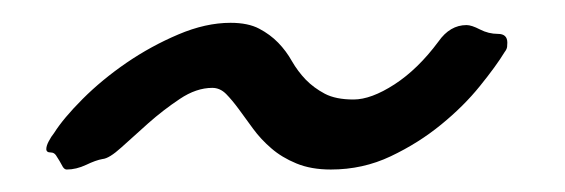

<svg xmlns="http://www.w3.org/2000/svg" viewBox="-20 -384 500 170"><path d="M393.1 -361.8Q397.5 -361.8 405 -357.9Q412.6 -354 420.9 -354Q429.2 -354 429.2 -346.2Q429.2 -344.7 429 -342.5Q428.7 -340.3 426.8 -337.9Q419.4 -325.7 405 -307.9Q390.6 -290 370.6 -273.7Q350.6 -257.3 325.9 -245.6Q301.3 -233.9 272.9 -233.9Q255.4 -233.9 242.4 -239.3Q229.5 -244.6 220.2 -252.7Q210.9 -260.7 204.1 -270Q197.3 -279.3 191.4 -287.4Q185.5 -295.4 180.2 -300.8Q174.8 -306.2 168 -306.2Q153.8 -306.2 139.2 -296.4Q124.5 -286.6 111.3 -274.9Q98.1 -263.2 87.4 -253.4Q76.7 -243.7 70.8 -243.2Q64.9 -242.2 56.2 -238Q47.4 -233.9 39.1 -233.9Q37.1 -233.9 35.6 -236.3Q34.2 -238.8 32.7 -241.5Q31.2 -244.1 29.5 -246.6Q27.8 -249 24.9 -249Q21 -249 21 -252Q21 -254.9 23.2 -259Q25.4 -263.2 27.8 -266.1Q36.1 -279.3 53.2 -296.4Q70.3 -313.5 92 -328.4Q113.8 -343.3 137.9 -353.5Q162.1 -363.8 184.1 -363.8Q199.7 -363.8 209.5 -358.6Q219.2 -353.5 226.3 -346.2Q233.4 -338.9 238.5 -329.8Q243.7 -320.8 250.7 -313.5Q257.8 -306.2 267.6 -301Q277.3 -295.9 293 -295.9Q308.6 -295.9 329.3 -309.3Q350.1 -322.8 368.2 -347.2Q378.4 -361.8 393.1 -361.8Z"/></svg>

Font: Oregano
Style: Italic
Weight: 400
Italic angle: -12°
Designer: Astigmatic (AOETI)
Foundry: Astigmatic (AOETI)
Version: Version 1.000